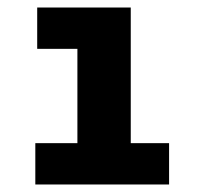

<svg xmlns="http://www.w3.org/2000/svg" viewBox="-20 -491 540 511"><path d="M74 0V-110H186V-361H79V-471H328V-110H430V0Z"/></svg>

Font: Inconsolata Black
Style: Regular
Weight: 900
Monospace: yes
Designer: Raph Levien, Cyreal, Brenton Simpson
Foundry: Raph Levien, Cyreal, Google
Version: Version 3.001; ttfautohint (v1.8.2.53-6de2)